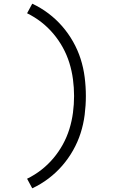

<svg xmlns="http://www.w3.org/2000/svg" viewBox="-20 -861 640 1042"><path d="M155 161 127 109Q168 89 204 61Q240 33 269.5 -2Q299 -37 321 -77Q343 -117 356.5 -160.5Q370 -204 376 -249.5Q382 -295 382 -340Q382 -385 376 -430.5Q370 -476 356.5 -519.5Q343 -563 321 -603Q299 -643 269.5 -678Q240 -713 204 -741Q168 -769 127 -789L155 -841Q202 -819 243 -788Q284 -757 317.5 -718.5Q351 -680 376.5 -635Q402 -590 417.5 -541.5Q433 -493 439.5 -442Q446 -391 446 -340Q446 -289 439.5 -238Q433 -187 417.5 -138.5Q402 -90 376.5 -45Q351 0 317.5 38.5Q284 77 243 108Q202 139 155 161Z"/></svg>

Font: Iosevka Light Extended
Style: Regular
Weight: 300
Width: 7
Monospace: yes
Designer: Belleve Invis
Foundry: Belleve Invis
Version: Version 32.5.0; ttfautohint (v1.8.4)